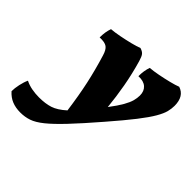

<svg xmlns="http://www.w3.org/2000/svg" viewBox="-307 -635 1051 1051"><g transform="rotate(45 219.0 -109.5)"><path d="M205 -467Q225 -461 234 -450Q243 -439 251 -411Q273 -335 286.5 -260Q300 -185 307 -112Q341 -157 358 -187Q375 -217 381 -239Q387 -261 387 -281Q387 -315 366 -333.5Q345 -352 306 -350Q306 -393 318 -426Q345 -428 381 -435Q417 -442 451 -450.5Q485 -459 505 -467Q561 -449 561 -375Q561 -353 555 -329Q549 -305 528.5 -269.5Q508 -234 466 -180Q424 -126 352 -43Q271 51 216.5 108.5Q162 166 124 196.5Q86 227 55 237.5Q24 248 -11 248Q-47 248 -75.5 236.5Q-104 225 -127 199Q-127 176 -120.5 146Q-114 116 -104 95Q-80 107 -52.5 112Q-25 117 3 117Q52 117 87.5 105.5Q123 94 164 57Q150 -46 132.5 -126.5Q115 -207 89 -292Q79 -327 62 -339.5Q45 -352 6 -350Q6 -393 18 -426Q45 -428 81 -435Q117 -442 151 -450.5Q185 -459 205 -467Z"/></g></svg>

Font: Vollkorn Black
Style: Italic
Weight: 900
Italic angle: -11°
Designer: Friedrich Althausen
Foundry: Friedrich Althausen
Version: Version 5.000; ttfautohint (v1.8.3)